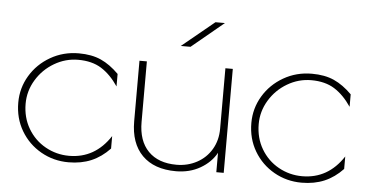

<svg xmlns="http://www.w3.org/2000/svg" viewBox="-47 -729 1583 828"><g transform="rotate(5 744.0 -315.5)"><path d="M37 -225Q37 -288 69 -341.5Q101 -395 156.5 -427Q212 -459 279 -459Q335 -459 375 -441Q415 -423 453 -385V-331Q420 -380 379.5 -405.5Q339 -431 279 -431Q224 -431 175.5 -402.5Q127 -374 98 -326Q69 -278 69 -223Q69 -163 97 -115.5Q125 -68 172.5 -41.5Q220 -15 275 -15Q387 -15 453 -116V-62Q417 -24 373.5 -5.5Q330 13 275 13Q210 13 155.5 -18Q101 -49 69 -103Q37 -157 37 -225Z M542 -188V-450H574V-188Q574 -106 617.5 -61.5Q661 -17 740 -17Q788 -17 828 -38.5Q868 -60 891 -99Q914 -138 914 -188V-450H946V0H914V-84Q891 -42 845 -15.5Q799 11 740 11Q645 11 593.5 -41Q542 -93 542 -188ZM854 -644H895L756 -529H714Z M1046 -225Q1046 -288 1078 -341.5Q1110 -395 1165.5 -427Q1221 -459 1288 -459Q1344 -459 1384 -441Q1424 -423 1462 -385V-331Q1429 -380 1388.5 -405.5Q1348 -431 1288 -431Q1233 -431 1184.5 -402.5Q1136 -374 1107 -326Q1078 -278 1078 -223Q1078 -163 1106 -115.5Q1134 -68 1181.5 -41.5Q1229 -15 1284 -15Q1396 -15 1462 -116V-62Q1426 -24 1382.5 -5.5Q1339 13 1284 13Q1219 13 1164.5 -18Q1110 -49 1078 -103Q1046 -157 1046 -225Z"/></g></svg>

Font: Poiret One
Style: Regular
Weight: 400
Designer: Denis Masharov (denis.masharov@gmail.com), Cyreal (Charset Expansion)
Foundry: Denis Masharov
Version: Version 1.101